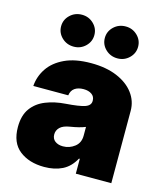

<svg xmlns="http://www.w3.org/2000/svg" viewBox="-116 -862 823 958"><g transform="rotate(15 295.5 -382.5)"><path d="M201.7 8.5Q123.6 8.5 73.9 -30.4Q24.1 -69.2 24.1 -150.6Q24.1 -210.6 50.8 -247.2Q77.4 -283.7 122.9 -301.8Q168.3 -320 224.4 -323.9Q293.3 -328.8 322.1 -338.6Q350.9 -348.4 350.9 -372.2V-373.6Q350.9 -394.9 334.5 -406.2Q318.2 -417.6 292.6 -417.6Q264.6 -417.6 247 -405.4Q229.4 -393.1 225.9 -367.9H45.5Q49 -417.6 77.2 -459.7Q105.5 -501.8 159.8 -527.2Q214.1 -552.6 295.5 -552.6Q373.6 -552.6 429.9 -528.8Q486.2 -505 516.5 -464.5Q546.9 -424 546.9 -373.6V0H363.6V-76.7H359.4Q334.5 -30.9 294.7 -11.2Q255 8.5 201.7 8.5ZM265.6 -115.1Q299 -115.1 325.6 -135.5Q352.3 -155.9 352.3 -193.2V-238.6Q323.2 -226.6 274.1 -218.8Q240.1 -213.4 224.4 -198.2Q208.8 -182.9 208.8 -161.9Q208.8 -139.2 224.8 -127.1Q240.8 -115.1 265.6 -115.1ZM188.9 -609.4Q152.7 -609.4 127.5 -633.5Q102.3 -657.7 102.3 -691.8Q102.3 -725.9 127.5 -750Q152.7 -774.1 188.9 -774.1Q224.1 -774.1 249.1 -750Q274.1 -725.9 274.1 -691.8Q274.1 -657.7 249.1 -633.5Q224.1 -609.4 188.9 -609.4ZM414.8 -609.4Q378.6 -609.4 353.3 -633.5Q328.1 -657.7 328.1 -691.8Q328.1 -725.9 353.3 -750Q378.6 -774.1 414.8 -774.1Q449.9 -774.1 475 -750Q500 -725.9 500 -691.8Q500 -657.7 475 -633.5Q449.9 -609.4 414.8 -609.4Z"/></g></svg>

Font: Inter UI Black
Style: Regular
Weight: 900
Designer: Rasmus Andersson
Foundry: rsms
Version: 3.2;8d6f07862